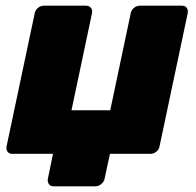

<svg xmlns="http://www.w3.org/2000/svg" viewBox="-20 -540 688 674"><path d="M168 114Q157 114 151.5 106Q146 98 148 88L166 0H23Q12 0 6.5 -7.5Q1 -15 3 -26L102 -494Q104 -505 113.5 -512.5Q123 -520 134 -520H282Q293 -520 299 -512.5Q305 -505 303 -494L231 -153H367L439 -494Q441 -505 450.5 -512.5Q460 -520 471 -520H619Q630 -520 635.5 -512.5Q641 -505 639 -494L540 -26Q538 -15 528.5 -7.5Q519 0 508 0H366L347 88Q345 98 335.5 106Q326 114 316 114Z"/></svg>

Font: Rubik Light ExtraBold
Style: Italic
Weight: 800
Italic angle: -12°
Version: Version 2.104